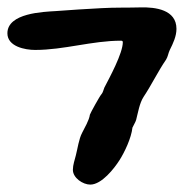

<svg xmlns="http://www.w3.org/2000/svg" viewBox="-31 -609 497 519"><path d="M166 -150C166 -128 193 -110 213 -110C244 -110 278 -154 292 -176C306 -198 324 -236 327 -264C327 -265 336 -280 337 -285C342 -304 346 -330 357 -347C379 -380 396 -416 418 -448C423 -456 424 -466 428 -474C437 -492 446 -511 446 -531C446 -583 389 -590 349 -589C314 -588 279 -589 244 -587C202 -585 161 -582 119 -579C87 -577 -11 -574 -11 -519C-11 -483 37 -474 64 -474C142 -474 218 -499 296 -499C299 -499 301 -498 301 -495C301 -465 265 -399 251 -372C249 -367 247 -358 243 -354C239 -350 213 -303 212 -299C210 -284 198 -264 191 -250C182 -233 179 -208 174 -189C171 -177 166 -163 166 -150Z"/></svg>

Font: ChillLongCangKaiShu ExtraBold
Style: Regular
Weight: 800
Version: Version 3.500;Glyphs 3.1.1 (3135)